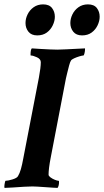

<svg xmlns="http://www.w3.org/2000/svg" viewBox="-33 -872 484 895"><path d="M-11.7 3.9Q-12.7 2.9 -12.7 -2Q-12.7 -8.8 -10.7 -19Q-8.8 -29.3 -6.8 -29.3Q3.9 -29.3 24.9 -35.6Q45.9 -42 50.8 -50.8Q58.6 -63.5 64.5 -84Q70.3 -104.5 75.2 -131.8L148.4 -510.7Q157.2 -557.6 157.2 -582Q157.2 -596.7 139.2 -605Q121.1 -613.3 110.4 -613.3Q109.4 -613.3 109.4 -617.2Q109.4 -640.6 115.2 -646.5Q129.9 -645.5 153.3 -644Q176.8 -642.6 199.7 -641.6Q222.7 -640.6 234.4 -640.6Q252 -640.6 363.3 -646.5V-641.6Q363.3 -633.8 360.8 -623.5Q358.4 -613.3 355.5 -613.3Q350.6 -613.3 337.4 -609.4Q324.2 -605.5 312.5 -600.1Q300.8 -594.7 297.9 -589.8Q293.9 -584 289.1 -566.4Q284.2 -548.8 280.3 -531.7Q276.4 -514.6 274.4 -506.8L203.1 -135.7Q198.2 -110.4 195.8 -90.8Q193.4 -71.3 193.4 -57.6Q193.4 -51.8 202.6 -44.9Q211.9 -38.1 223.1 -33.7Q234.4 -29.3 240.2 -29.3Q242.2 -29.3 242.2 -24.4Q242.2 -5.9 235.4 3.9Q230.5 3.9 214.8 2.9Q199.2 2 179.2 0.5Q159.2 -1 142.1 -2Q125 -2.9 118.2 -2.9Q106.4 -2.9 79.6 -1.5Q52.7 0 26.4 2Q0 3.9 -11.7 3.9ZM349.6 -707Q322.3 -707 308.6 -724.1Q294.9 -741.2 294.9 -764.6Q294.9 -785.2 304.7 -805.2Q314.5 -825.2 333 -838.4Q351.6 -851.6 377 -851.6Q405.3 -851.6 418.5 -834.5Q431.6 -817.4 431.6 -793.9Q431.6 -774.4 421.9 -753.9Q412.1 -733.4 394 -720.2Q376 -707 349.6 -707ZM140.6 -707Q113.3 -707 99.6 -724.1Q85.9 -741.2 85.9 -764.6Q85.9 -785.2 95.7 -805.2Q105.5 -825.2 124 -838.4Q142.6 -851.6 168 -851.6Q196.3 -851.6 209.5 -834.5Q222.7 -817.4 222.7 -793.9Q222.7 -774.4 212.9 -753.9Q203.1 -733.4 185.1 -720.2Q167 -707 140.6 -707Z"/></svg>

Font: Crimson Text
Style: Bold Italic
Weight: 700
Italic angle: -11°
Designer: Sebastian Kosch
Foundry: Sebastian Kosch
Version: Version 1.100; ttfautohint (v1.8.4)